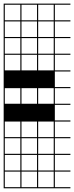

<svg xmlns="http://www.w3.org/2000/svg" viewBox="-20 -747 404 1046"><path d="M363.6 278.8H0V187.9H6.1V272.7H90.9V187.9H0V-727.3H363.6V-721.2H278.8V-636.4H363.6V-630.3H278.8V-545.5H363.6V-539.4H278.8V-454.5H363.6V-448.5H278.8V-363.6H363.6V-357.6H278.8V-272.7H363.6V-266.7H278.8V-181.8H363.6V-175.8H278.8V-90.9H363.6V-84.8H278.8V0H363.6V6.1H278.8V90.9H363.6V97H278.8V181.8H363.6V187.9H278.8V272.7H363.6ZM90.9 -636.4V-721.2H6.1V-636.4ZM187.9 -636.4H272.7V-721.2H187.9ZM97 -636.4H181.8V-721.2H97ZM187.9 -545.5H272.7V-630.3H187.9ZM6.1 -545.5H90.9V-630.3H6.1ZM97 -545.5H181.8V-630.3H97ZM97 -454.5H181.8V-539.4H97ZM187.9 -454.5H272.7V-539.4H187.9ZM6.1 -454.5H90.9V-539.4H6.1ZM187.9 -363.6H272.7V-448.5H187.9ZM6.1 -363.6H90.9V-448.5H6.1ZM97 -363.6H181.8V-448.5H97ZM97 -181.8H181.8V-266.7H97ZM187.9 -181.8H272.7V-266.7H187.9ZM6.1 -181.8H90.9V-266.7H6.1ZM97 0H181.8V-84.8H97ZM187.9 0H272.7V-84.8H187.9ZM6.1 0H90.9V-84.8H6.1ZM97 90.9H181.8V6.1H97ZM187.9 90.9H272.7V6.1H187.9ZM6.1 90.9H90.9V6.1H6.1ZM6.1 181.8H90.9V97H6.1ZM97 181.8H181.8V97H97ZM187.9 181.8H272.7V97H187.9ZM181.8 272.7V187.9H97V272.7ZM272.7 272.7V187.9H187.9V272.7Z"/></svg>

Font: Micro 5 Charted
Style: Regular
Weight: 400
Designer: Sarah Cadigan-Fried
Version: Version 1.000; ttfautohint (v1.8.4.7-5d5b)